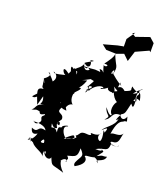

<svg xmlns="http://www.w3.org/2000/svg" viewBox="-228 -1358 1415 1651"><g transform="rotate(20 479.5 -532.5)"><path d="M374 -369C376 -390 390 -433 427 -435C414 -445 379 -484 413 -565C380 -544 409 -501 407 -539C441 -574 492 -624 358 -567C407 -584 435 -567 474 -672C399 -654 428 -653 498 -694C540 -681 540 -708 489 -614C531 -663 556 -623 490 -600C564 -592 488 -621 494 -569C537 -630 474 -658 516 -591C535 -646 619 -687 628 -656C595 -657 589 -618 665 -676C658 -654 697 -646 713 -650C701 -635 751 -648 707 -702C758 -669 761 -680 721 -663C746 -581 810 -570 788 -591C769 -593 730 -507 773 -466C759 -440 711 -510 708 -514C727 -436 782 -465 727 -407C791 -433 759 -495 845 -491C817 -447 818 -417 840 -455C833 -385 752 -354 734 -311C801 -380 771 -315 767 -302C732 -356 781 -253 755 -220C740 -219 707 -252 745 -291C716 -234 632 -277 665 -247C653 -222 591 -261 567 -218C532 -163 531 -233 557 -170C562 -196 482 -126 456 -138C571 -235 507 -171 574 -121C569 -191 502 -155 474 -140C436 -160 404 -235 449 -242C474 -261 396 -236 407 -221C391 -205 372 -231 381 -163C354 -202 346 -190 322 -189C301 -269 331 -166 370 -201C332 -256 387 -276 379 -228C344 -230 358 -245 383 -284C385 -345 308 -311 347 -378C352 -416 306 -371 394 -367C355 -440 345 -456 337 -466C305 -422 356 -487 304 -497L328 -409C302 -441 389 -401 374 -369ZM120 -413C125 -424 134 -453 72 -380C82 -394 84 -348 154 -436C210 -339 117 -343 202 -347C121 -342 144 -290 107 -277C143 -275 133 -296 181 -282C193 -234 243 -300 231 -266C180 -227 256 -228 196 -179C160 -165 168 -203 159 -186C227 -190 274 -173 283 -146C200 -169 239 -96 165 -129C182 -58 223 -97 229 -98C202 -4 123 -8 198 -47C178 27 227 -46 173 -43C254 28 274 -23 219 -10C250 31 333 43 336 78C329 10 291 -10 337 -50C316 -50 291 -24 278 -43C301 -96 313 -52 305 -11C283 -23 311 6 335 41C342 -17 370 81 334 23C353 85 406 83 410 54C443 133 428 102 551 144C477 71 510 40 490 59C527 3 557 37 539 50C535 19 566 25 533 -6C605 -26 620 -23 620 -105C678 -43 648 -49 615 28C687 -57 584 29 624 57C701 16 711 -29 676 -53C682 -72 730 -53 783 -84C703 -58 771 -100 803 -34C749 -69 849 -51 858 -114C812 -101 831 -121 772 -89C841 -175 808 -127 780 -176C772 -175 843 -137 741 -142C818 -186 848 -145 854 -233C855 -214 929 -222 920 -240C909 -203 812 -239 855 -250C919 -251 907 -296 924 -351C901 -308 843 -332 818 -311C832 -405 855 -436 884 -445C914 -474 924 -426 905 -499C879 -428 827 -493 851 -501C881 -518 878 -532 898 -615C905 -609 931 -558 925 -642C940 -638 875 -667 907 -603C898 -614 901 -699 959 -661C939 -763 928 -716 881 -699C909 -744 990 -796 926 -744C940 -692 925 -719 920 -682C949 -627 909 -626 917 -710C934 -723 869 -735 859 -758C842 -722 887 -727 807 -697C768 -733 754 -710 742 -708C758 -798 731 -752 768 -726C741 -745 723 -751 664 -803C645 -782 640 -810 662 -837C678 -779 624 -819 667 -773C641 -847 630 -824 664 -802C684 -887 662 -862 620 -975C624 -964 628 -946 562 -859C630 -863 567 -820 560 -853C578 -769 596 -775 564 -799C508 -814 580 -771 541 -781C469 -788 526 -779 403 -778C473 -745 401 -817 462 -765C417 -732 404 -784 398 -810C446 -758 474 -808 440 -846C513 -862 428 -829 406 -812C391 -746 338 -750 340 -712C305 -757 293 -741 322 -686C385 -763 366 -674 371 -687C338 -761 333 -741 303 -673C226 -734 250 -664 281 -652C190 -630 185 -630 177 -647C250 -616 193 -546 184 -559C214 -536 209 -563 136 -628C188 -615 130 -569 117 -562C130 -540 151 -492 109 -559C144 -500 112 -493 147 -476C80 -471 100 -438 141 -329L175 -454ZM537 -976 629 -973 694 -997 744 -949 774 -1044 890 -1097 901 -1086V-1169L856 -1209L733 -1166L699 -1187L722 -1199L669 -1123L670 -1033L685 -993L668 -1055L616 -1045L493 -1011Z"/></g></svg>

Font: Hussar Lance
Style: ExBdObl
Weight: 700
Foundry: Cannot Into Space Fonts, PlusOne Fonts
Version: Version 2.270